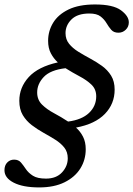

<svg xmlns="http://www.w3.org/2000/svg" viewBox="-30 -701 597 860"><path d="M354 -32.5Q354 15 329.8 53.8Q305.5 92.5 259 115.5Q212.5 138.5 145.5 138.5Q73 138.5 31.5 117.2Q-10 96 -10 61.5Q-10 39.5 2.5 26.8Q15 14 33 14Q53 14 64 27Q75 40 86.2 56.8Q97.5 73.5 117.5 86.2Q137.5 99 176 99Q222 99 247.8 71.2Q273.5 43.5 273.5 8Q273.5 -20.5 257.8 -40.2Q242 -60 217.2 -75.5Q192.5 -91 165 -106.2Q137.5 -121.5 112.8 -140.2Q88 -159 72.2 -185.2Q56.5 -211.5 56.5 -249.5Q56.5 -309.5 98.8 -355.8Q141 -402 229 -421.5Q210 -439 197.8 -462.2Q185.5 -485.5 185.5 -518Q185.5 -562 208 -599Q230.5 -636 277 -658.5Q323.5 -681 395.5 -681Q476.5 -681 511.8 -655Q547 -629 547 -601Q547 -581 533.2 -567.8Q519.5 -554.5 500.5 -554.5Q479.5 -554.5 468.2 -567.5Q457 -580.5 447 -597.5Q437 -614.5 420.2 -627.5Q403.5 -640.5 370 -640.5Q317 -640.5 290.2 -614Q263.5 -587.5 263.5 -552.5Q263.5 -524.5 279.5 -504.8Q295.5 -485 320.5 -469.5Q345.5 -454 373.5 -439Q401.5 -424 426.8 -405.8Q452 -387.5 467.8 -362Q483.5 -336.5 483.5 -299.5Q483.5 -236 439.8 -190.8Q396 -145.5 310.5 -129.5Q330 -112 342 -88.5Q354 -65 354 -32.5ZM401 -269.5Q401 -301.5 379.5 -322Q358 -342.5 326.2 -359.2Q294.5 -376 263.5 -395.5Q195.5 -387.5 166 -356.2Q136.5 -325 136.5 -287Q136.5 -254 158.2 -232.5Q180 -211 212 -194Q244 -177 275 -156.5Q336.5 -164.5 368.8 -195.2Q401 -226 401 -269.5Z"/></svg>

Font: Newsreader Text Medium
Style: Italic
Weight: 500
Italic angle: -17°
Designer: Hugues Gentile
Foundry: Production Type
Version: Version 1.001